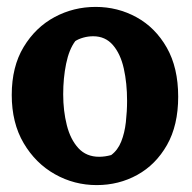

<svg xmlns="http://www.w3.org/2000/svg" viewBox="-20 -516 555 556"><path d="M260 20Q195 20 139 -11.5Q83 -43 48.5 -101.5Q14 -160 14 -241Q14 -323 48.5 -380Q83 -437 138 -466.5Q193 -496 257 -496Q321 -496 375.5 -466Q430 -436 463 -378Q496 -320 496 -236Q496 -153 463.5 -96Q431 -39 377.5 -9.5Q324 20 260 20ZM267 -62Q284 -62 302 -67Q321 -81 331 -106Q341 -131 344.5 -162.5Q348 -194 348 -224Q348 -275 338.5 -317.5Q329 -360 307 -385.5Q285 -411 250 -411Q235 -411 221 -407Q207 -403 198 -397Q180 -373 171.5 -331.5Q163 -290 163 -243Q163 -195 173.5 -153.5Q184 -112 207 -87Q230 -62 267 -62Z"/></svg>

Font: Eczar SemiBold
Style: Regular
Weight: 600
Designer: Vaibhav Singh
Foundry: Rosetta Type Foundry
Version: Version 2.000